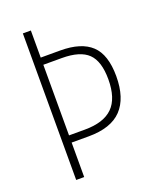

<svg xmlns="http://www.w3.org/2000/svg" viewBox="-134 -796 725 879"><g transform="rotate(-20 228.5 -357.0)"><path d="M419 -384Q419 -277 367 -222.5Q315 -168 206 -168H123V0H84V-714H123V-582H218Q320 -582 369.5 -535.5Q419 -489 419 -384ZM200 -203Q292 -203 336 -246.5Q380 -290 380 -383Q380 -471 341 -509Q302 -547 213 -547H123V-203Z"/></g></svg>

Font: Noto Sans Gujarati UI Condensed ExtraLight
Style: Regular
Weight: 200
Width: 3
Designer: Jelle Bosma - Monotype Design Team, Universal Thirst
Foundry: Monotype Imaging Inc.
Version: Version 2.106; ttfautohint (v1.8.4.7-5d5b)